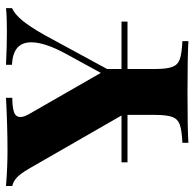

<svg xmlns="http://www.w3.org/2000/svg" viewBox="-25 -624 648 640"><g transform="rotate(-90 299.0 -304.0)"><path d="M592 -608V-588Q572 -579 551.5 -554.5Q531 -530 503 -481L389 -271V-223H547V-203H389V-112Q389 -72 396 -53.5Q403 -35 422 -28.5Q441 -22 482 -20V0Q430 -3 310 -3Q188 -3 143 0V-20Q184 -22 203 -28.5Q222 -35 229 -53.5Q236 -72 236 -112V-203H78V-223H234L57 -531Q40 -560 27 -572Q14 -584 -1 -587V-608Q61 -603 117 -603Q196 -603 293 -608V-587Q263 -587 246 -581.5Q229 -576 229 -560Q229 -547 240 -529L376 -292L440 -409Q478 -479 478 -524Q478 -585 403 -588V-608Q464 -605 515 -605Q565 -605 592 -608Z"/></g></svg>

Font: Playfair Display SC
Style: Bold
Weight: 700
Designer: Claus Eggers Sørensen
Foundry: Claus Eggers Sørensen
Version: Version 1.200; ttfautohint (v1.6)